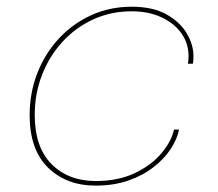

<svg xmlns="http://www.w3.org/2000/svg" viewBox="-20 -558 664 586"><path d="M272 8.5Q182.5 8.5 126.5 -46.5Q70.5 -101.5 70.5 -206.5Q70.5 -275 94 -335Q117.5 -395 159.8 -440.5Q202 -486 258.8 -511.8Q315.5 -537.5 382 -537.5Q446 -537.5 487.8 -514.2Q529.5 -491 550 -456.2Q570.5 -421.5 570.5 -386.5Q570.5 -382 570 -374.5Q569.5 -367 568.5 -363.5H553.5Q554.5 -368 555 -374.5Q555.5 -381 555.5 -387Q555.5 -425.5 533.5 -456.5Q511.5 -487.5 472.2 -505.5Q433 -523.5 382 -523.5Q318.5 -523.5 264.5 -498.8Q210.5 -474 170.5 -430.2Q130.5 -386.5 108.2 -329.2Q86 -272 86 -207.5Q86 -108.5 137.5 -57Q189 -5.5 272 -5.5Q341.5 -5.5 392.2 -30Q443 -54.5 473.2 -90.8Q503.5 -127 511 -162.5H526.5Q520.5 -133 500.8 -103Q481 -73 448.5 -47.8Q416 -22.5 371.8 -7Q327.5 8.5 272 8.5Z"/></svg>

Font: Epilogue Thin
Style: Italic
Weight: 250
Italic angle: -12°
Designer: Tyler Finck
Foundry: Etcetera Type Co
Version: Version 2.112